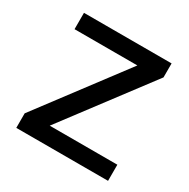

<svg xmlns="http://www.w3.org/2000/svg" viewBox="-126 -644 748 760"><g transform="rotate(30 248.0 -264.0)"><path d="M153.3 -73.7H462.4V0H43V-66.4L334.5 -453.6H47.4V-528.3H447.8V-464.4Z"/></g></svg>

Font: Shabnam FD
Style: Regular
Weight: 400
Foundry: DejaVu fonts team - Redesigned by Saber Rastikerdar - Based on Vazir font
Version: Version 5.00;October 20, 2019;FontCreator 12.0.0.2547 64-bit